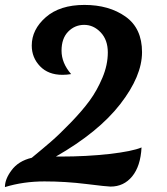

<svg xmlns="http://www.w3.org/2000/svg" viewBox="-37 -739 677 780"><path d="M217 -435Q159 -435 125.5 -470Q92 -505 92 -554Q92 -619 149 -669Q206 -719 306 -719Q406 -719 473 -671.5Q540 -624 540 -527Q540 -430 451.5 -316Q363 -202 190 -103H209Q315 -103 407.5 -113.5Q500 -124 538 -140Q534 -64 500 -22.5Q466 19 412 19Q398 19 313.5 8.5Q229 -2 143.5 -2Q58 -2 -17 21Q-17 -11 9 -46Q37 -85 92 -98Q137 -135 170 -163.5Q203 -192 250 -240.5Q297 -289 327 -330Q357 -371 379 -423Q401 -475 401 -526Q401 -577 372 -607.5Q343 -638 305 -638Q267 -638 240 -610.5Q213 -583 213 -533Q213 -483 252 -438Q234 -435 217 -435Z"/></svg>

Font: Merienda One
Style: Regular
Weight: 400
Designer: Eduardo Rodriguez Tunni
Foundry: Eduardo Rodriguez Tunni
Version: Version 1.001